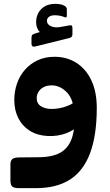

<svg xmlns="http://www.w3.org/2000/svg" viewBox="-20 -725 571 994"><path d="M76 249Q55 249 44.5 241.5Q34 234 34 209V126Q34 106 44.5 98Q55 90 80 90L177 89Q257 89 299.5 61Q342 33 356.5 -24.5Q371 -82 365 -169L481 -166Q481 -25 446.5 67.5Q412 160 342.5 204.5Q273 249 167 249ZM361 -166Q354 -222 320.5 -252.5Q287 -283 248 -283Q222 -283 205 -273.5Q188 -264 179 -249Q170 -234 170 -217Q170 -189 192 -175Q214 -161 246 -161Q289 -161 327.5 -176Q366 -191 382 -211L393 -88Q373 -55 326.5 -36.5Q280 -18 225 -21Q172 -24 133.5 -48.5Q95 -73 74.5 -114Q54 -155 54 -207Q54 -251 67.5 -291Q81 -331 108 -362.5Q135 -394 174 -412.5Q213 -431 262 -431Q327 -431 376.5 -399Q426 -367 453.5 -308Q481 -249 481 -166ZM161 -484Q152 -482 147.5 -486Q143 -490 143 -498V-529Q143 -540 147.5 -544.5Q152 -549 160 -551L186 -559Q178 -567 172.5 -580Q167 -593 167 -609Q167 -651 193.5 -678Q220 -705 267 -705Q281 -705 293.5 -702.5Q306 -700 314 -695Q326 -688 326 -678V-644Q326 -631 315 -636Q303 -641 290 -643.5Q277 -646 264 -646Q244 -646 233.5 -638Q223 -630 223 -617Q223 -598 245.5 -588.5Q268 -579 302 -587L336 -593Q347 -596 351 -592.5Q355 -589 355 -580V-548Q355 -533 342 -529Z"/></svg>

Font: Rubik
Style: Bold
Weight: 700
Designer: Hubert and Fischer
Foundry: Hubert and Fischer
Version: Version 2.300;gftools[0.9.30]